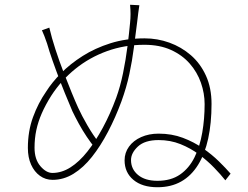

<svg xmlns="http://www.w3.org/2000/svg" viewBox="-20 -788 1040 806"><path d="M565 -766Q563 -755 560.5 -734.5Q558 -714 556 -697Q549 -643 542 -588Q535 -533 523 -477Q511 -421 490 -363Q465 -295 433.5 -235Q402 -175 366 -129.5Q330 -84 288.5 -58.5Q247 -33 201 -33Q171 -33 147.5 -50Q124 -67 110.5 -97Q97 -127 97 -167Q97 -237 118.5 -296Q140 -355 174 -404Q198 -442 236.5 -481Q275 -520 327 -553Q379 -586 444 -606.5Q509 -627 587 -627Q641 -627 691 -609Q741 -591 781 -556.5Q821 -522 844.5 -470.5Q868 -419 868 -352Q868 -271 854 -206.5Q840 -142 811.5 -96Q783 -50 740.5 -26Q698 -2 641 -2Q577 -2 540 -33Q503 -64 503 -115Q503 -147 521.5 -172.5Q540 -198 572.5 -212.5Q605 -227 646 -227Q701 -227 747.5 -209.5Q794 -192 832 -165.5Q870 -139 899 -110.5Q928 -82 948 -59L926 -31Q907 -55 879 -84Q851 -113 815.5 -139.5Q780 -166 737.5 -183Q695 -200 646 -200Q588 -200 559 -173Q530 -146 530 -116Q530 -78 559.5 -53.5Q589 -29 641 -29Q698 -29 736 -55.5Q774 -82 796.5 -127.5Q819 -173 829 -231Q839 -289 839 -351Q839 -396 823.5 -440.5Q808 -485 776.5 -521Q745 -557 697.5 -578.5Q650 -600 586 -600Q503 -600 429.5 -573.5Q356 -547 296.5 -499Q237 -451 195 -386Q171 -348 155.5 -312.5Q140 -277 132.5 -242Q125 -207 125 -168Q125 -119 149.5 -90.5Q174 -62 200 -62Q239 -62 276 -85.5Q313 -109 347 -152Q381 -195 412 -252.5Q443 -310 468 -378Q485 -425 496.5 -481Q508 -537 515 -592.5Q522 -648 526 -692Q528 -711 528 -729Q528 -747 526 -768ZM187 -672Q197 -629 213 -580Q229 -531 247 -484.5Q265 -438 281 -399Q297 -360 308 -336Q323 -303 347 -261.5Q371 -220 395 -190L379 -167Q363 -186 344.5 -213.5Q326 -241 310.5 -269.5Q295 -298 284 -321Q271 -351 252.5 -396.5Q234 -442 216.5 -489.5Q199 -537 188 -571Q183 -589 177.5 -605.5Q172 -622 166.5 -636Q161 -650 156 -661Z"/></svg>

Font: Noto Sans TC Thin
Style: Regular
Weight: 100
Designer: Ryoko NISHIZUKA 西塚涼子 (kana, bopomofo & ideographs); Paul D. Hunt (Latin, Greek & Cyrillic); Sandoll Communications 산돌커뮤니
Foundry: Adobe
Version: Version 2.004-H2;hotconv 1.0.118;makeotfexe 2.5.65603